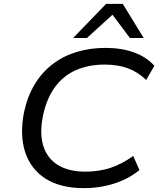

<svg xmlns="http://www.w3.org/2000/svg" viewBox="-20 -961 830 990"><path d="M413 9Q291 9 214.5 -40Q138 -89 109.5 -177.5Q81 -266 104 -383Q122 -466 160 -528Q198 -590 253 -631.5Q308 -673 376.5 -693.5Q445 -714 524 -714Q606 -714 670 -691Q734 -668 776 -622L734 -549Q689 -591 638 -609.5Q587 -628 519 -628Q438 -628 373 -600Q308 -572 264.5 -513.5Q221 -455 202 -366Q183 -274 203 -209.5Q223 -145 278 -110.5Q333 -76 420 -76Q489 -76 548 -95Q607 -114 667 -157L699 -84Q661 -53 615.5 -32.5Q570 -12 519 -1.5Q468 9 413 9ZM357 -765 527 -941H613L721 -765H650L560 -885L428 -765Z"/></svg>

Font: Nunito Sans 7pt SemiExpanded
Style: Italic
Weight: 400
Width: 6
Italic angle: -9°
Designer: Vernon Adams
Foundry: Vernon Adams
Version: Version 3.101;gftools[0.9.27]